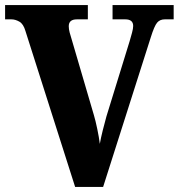

<svg xmlns="http://www.w3.org/2000/svg" viewBox="-20 -734 702 754"><path d="M275 0H385L572 -587Q586 -632 597 -645Q608 -658 627 -658H662V-714H422V-658H472Q503 -658 503 -632Q503 -622 498.5 -605.5Q494 -589 489 -572L398 -277Q391 -252 383.5 -222Q376 -192 372 -169Q369 -194 362 -227.5Q355 -261 349 -281L261 -581Q257 -593 253.5 -606.5Q250 -620 250 -631Q250 -658 282 -658H325V-714H0V-658H25Q40 -658 56 -649Q72 -640 80 -612Z"/></svg>

Font: Noto Serif SemiCondensed Extra
Style: Regular
Weight: 800
Width: 4
Designer: Monotype Design Team
Foundry: Monotype Imaging Inc.
Version: Version 1.002